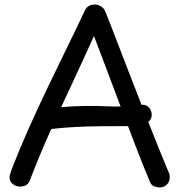

<svg xmlns="http://www.w3.org/2000/svg" viewBox="-20 -809 806 848"><path d="M114 -18Q109 -1 97.5 7Q86 15 69 15Q50 15 36 3.5Q22 -8 22 -26Q22 -31 24 -38.5Q26 -46 33 -65Q67 -152 105.5 -238.5Q144 -325 185.5 -412Q227 -499 270 -586.5Q313 -674 355 -763Q361 -776 372.5 -782.5Q384 -789 397 -789Q414 -789 427.5 -780Q441 -771 446 -756Q451 -744 468 -700.5Q485 -657 509 -594Q533 -531 561.5 -458Q590 -385 618.5 -312Q647 -239 672.5 -176Q698 -113 715 -71Q720 -61 725 -48.5Q730 -36 730 -28Q730 -6 716.5 6.5Q703 19 686 19Q676 19 662.5 14.5Q649 10 643 -4Q609 -85 574.5 -175Q540 -265 507 -353.5Q474 -442 445 -518.5Q416 -595 395 -650Q346 -541 296.5 -435.5Q247 -330 200.5 -226Q154 -122 114 -18ZM196 -238Q181 -237 163.5 -252Q146 -267 146 -286Q146 -299 155 -307.5Q164 -316 176.5 -321Q189 -326 200 -328Q222 -333 261 -336.5Q300 -340 352 -341Q404 -342 465 -339Q484 -338 504 -338.5Q524 -339 542.5 -340Q561 -341 576.5 -342.5Q592 -344 603 -346Q624 -349 637 -335Q650 -321 650 -302Q650 -285 639.5 -275Q629 -265 612 -260Q595 -255 576.5 -253.5Q558 -252 542 -252Q485 -252 426 -251.5Q367 -251 309.5 -248Q252 -245 196 -238Z"/></svg>

Font: Playpen Sans Arabic
Style: Regular
Weight: 400
Designer: Azza Alameddine, Laura Meseguer, Veronika Burian, José Scaglione
Foundry: TypeTogether
Version: Version 2.000